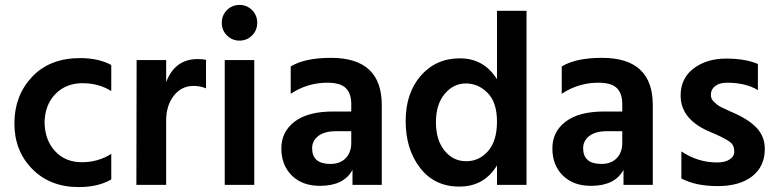

<svg xmlns="http://www.w3.org/2000/svg" viewBox="-20 -751 3158 780"><path d="M300 9Q183 9 110.5 -65Q38 -139 38.5 -251Q39 -363 110.5 -439Q182 -515 306 -515Q380 -515 432 -487V-381Q382 -413 315 -413Q248 -413 205 -369Q162 -325 161 -252Q163 -180 204.5 -136Q246 -92 312.5 -92Q379 -92 432 -126V-22Q379 9 300 9Z M655 0H534L535 -507H655V-417Q690 -511 783 -511Q804 -511 817 -508V-392Q794 -402 766 -402Q717 -402 686 -362Q655 -322 655 -262Z M953 -731Q983 -731 1004 -710Q1025 -689 1025 -658.5Q1025 -628 1004 -607Q983 -586 953 -586Q923 -586 902 -607Q881 -628 881 -658.5Q881 -689 902 -710Q923 -731 953 -731ZM1013 0H893V-507H1013Z M1280 4Q1208 4 1165.5 -38Q1123 -80 1123 -148Q1123 -216 1177 -257Q1231 -298 1333 -298H1407V-329Q1407 -371 1385 -393Q1363 -415 1310 -415Q1229 -415 1161 -370V-481Q1218 -516 1325 -516Q1531 -516 1531 -324V0H1412V-61Q1377 4 1280 4ZM1322 -85Q1362 -85 1384.5 -108.5Q1407 -132 1407 -170V-218H1345Q1298 -218 1273 -198.5Q1248 -179 1248 -149Q1248 -85 1322 -85Z M2119 0H1999V-79Q1947 7 1846 7Q1745 7 1686.5 -69Q1628 -145 1628 -259Q1628 -373 1689.5 -443.5Q1751 -514 1848.5 -514Q1946 -514 1999 -429V-707H2119ZM1872.5 -412Q1822 -412 1786.5 -369.5Q1751 -327 1751 -254.5Q1751 -182 1786 -139Q1821 -96 1874 -96Q1927 -96 1963 -137.5Q1999 -179 1999 -257Q1999 -335 1961 -373.5Q1923 -412 1872.5 -412Z M2381 4Q2309 4 2266.5 -38Q2224 -80 2224 -148Q2224 -216 2278 -257Q2332 -298 2434 -298H2508V-329Q2508 -371 2486 -393Q2464 -415 2411 -415Q2330 -415 2262 -370V-481Q2319 -516 2426 -516Q2632 -516 2632 -324V0H2513V-61Q2478 4 2381 4ZM2423 -85Q2463 -85 2485.5 -108.5Q2508 -132 2508 -170V-218H2446Q2399 -218 2374 -198.5Q2349 -179 2349 -149Q2349 -85 2423 -85Z M3087 -146Q3087 -75 3036 -35Q2985 5 2895.5 5Q2806 5 2748 -26V-136Q2815 -91 2893 -91Q2926 -91 2944.5 -103.5Q2963 -116 2963 -133.5Q2963 -151 2957 -161.5Q2951 -172 2934 -182Q2912 -195 2889.5 -204.5Q2867 -214 2865.5 -215Q2864 -216 2861 -217Q2858 -218 2856 -219Q2745 -269 2745 -363Q2745 -433 2798 -473Q2851 -513 2929.5 -513Q3008 -513 3059 -491V-385Q3009 -415 2934 -415Q2903 -415 2885.5 -401.5Q2868 -388 2868 -367Q2868 -350 2877 -341Q2886 -332 2892 -327Q2898 -322 2909 -316Q2936 -303 2950 -297Q3019 -268 3053 -232.5Q3087 -197 3087 -146Z"/></svg>

Font: Hind Colombo SemiBold
Style: Regular
Weight: 600
Designer: Jyotish Sonowal, Aditi Pimprikar
Foundry: Indian Type Foundry
Version: Version 1.000;PS 1.0;hotconv 1.0.86;makeotf.lib2.5.63406; tt